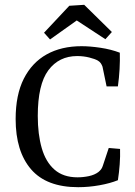

<svg xmlns="http://www.w3.org/2000/svg" viewBox="-20 -770 563 798"><path d="M305 8Q173 8 109 -66.5Q45 -141 45 -275Q45 -376 79 -443Q113 -510 174 -544Q235 -578 319 -578Q354 -578 397.5 -571.5Q441 -565 478 -551Q479 -519 477 -483Q475 -447 470 -411H423L406 -493Q403 -501 399 -507Q395 -513 387 -518Q375 -525 351 -531Q327 -537 301 -537Q225 -537 181 -478Q137 -419 137 -288Q137 -212 153.5 -154.5Q170 -97 206.5 -65Q243 -33 302 -33Q326 -33 349.5 -38Q373 -43 389 -55Q395 -60 399.5 -65.5Q404 -71 407 -80L432 -155L479 -151Q480 -121 477.5 -87Q475 -53 470 -21Q438 -8 393.5 0Q349 8 305 8ZM163 -634 268 -746 330 -750 445 -637 418 -607 299 -685 188 -606Z"/></svg>

Font: Yrsa
Style: Regular
Weight: 400
Designer: Anna Giedrys (Yrsa+Rasa design), David Brezina (Yrsa art-direction, Rasa art-direction, design)
Foundry: Rosetta Type Foundry
Version: Version 2.004